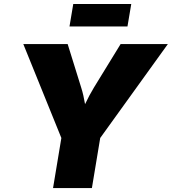

<svg xmlns="http://www.w3.org/2000/svg" viewBox="-20 -950 868 970"><path d="M248 0 290 -252.9 97.7 -727.5H321.8L390.1 -507.8Q396.5 -487.8 401.1 -467.3Q405.8 -446.8 409.7 -423.8Q431.2 -469.2 454.6 -507.8L589.4 -727.5H828.1L486.3 -252.9L444.3 0ZM643.1 -929.7 624 -816.4H331.1L350.1 -929.7Z"/></svg>

Font: Inter Black
Style: Italic
Weight: 900
Italic angle: -9.39999°
Designer: Rasmus Andersson
Foundry: rsms
Version: Version 4.000;git-a52131595